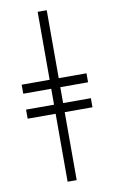

<svg xmlns="http://www.w3.org/2000/svg" viewBox="-100 -760 611 1027"><g transform="rotate(-10 205.5 -246.5)"><path d="M230.5 -154.3V214.8H181.2V-154.3H29.3V-203.6H181.2V-290H29.3V-338.9H181.2V-708H230.5V-338.9H381.3V-290H230.5V-203.6H381.3V-154.3Z"/></g></svg>

Font: Doulos SIL Afr
Style: Regular
Weight: 400
Designer: Walt Agee, Victor Gaultney, Peter Martin, Debbi Hosken, Becca Hirsbrunner
Foundry: SIL International
Version: Version 5.000